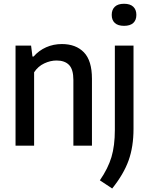

<svg xmlns="http://www.w3.org/2000/svg" viewBox="-20 -792 810 1044"><path d="M64.5 -544H149L156.5 -484.5H162.5Q191.5 -517.5 231 -535Q270.5 -552.5 316.5 -552.5Q392.5 -552.5 436.2 -507.5Q480 -462.5 480 -363.5V0H379V-357.5Q379 -414.5 355.5 -438.8Q332 -463 287.5 -463Q254 -463 220.5 -447.2Q187 -431.5 165.5 -399V0H64.5ZM523 188.5Q567.5 124 586 62.2Q604.5 0.5 604.5 -85.5V-544H706V-91.5Q706 6 679.2 80.5Q652.5 155 590 233ZM587.5 -711Q587.5 -739.5 604.5 -755.5Q621.5 -771.5 654.5 -771.5Q687.5 -771.5 704.5 -755.5Q721.5 -739.5 721.5 -711Q721.5 -682.5 704.5 -667Q687.5 -651.5 654.5 -651.5Q621.5 -651.5 604.5 -667Q587.5 -682.5 587.5 -711Z"/></svg>

Font: Encode Sans Semi Condensed Medium
Style: Regular
Weight: 500
Width: 4
Designer: Multiple Designers
Foundry: Impallari Type
Version: Version 2.000